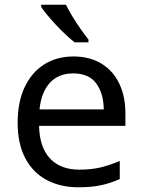

<svg xmlns="http://www.w3.org/2000/svg" viewBox="-20 -786 604 816"><path d="M292 -546Q361 -546 410.5 -516Q460 -486 486.5 -431.5Q513 -377 513 -304V-251H146Q148 -160 192.5 -112.5Q237 -65 317 -65Q368 -65 407.5 -74.5Q447 -84 489 -102V-25Q448 -7 408 1.5Q368 10 313 10Q237 10 178.5 -21Q120 -52 87.5 -113.5Q55 -175 55 -264Q55 -352 84.5 -415Q114 -478 167.5 -512Q221 -546 292 -546ZM291 -474Q228 -474 191.5 -433.5Q155 -393 148 -321H421Q420 -389 389 -431.5Q358 -474 291 -474ZM260 -766Q271 -744 287.5 -716.5Q304 -689 322.5 -663Q341 -637 356 -618V-606H297Q274 -624 245 -652.5Q216 -681 191.5 -709.5Q167 -738 155 -756V-766Z"/></svg>

Font: Noto Sans Test
Style: Regular
Weight: 400
Version: Version 1.002; ttfautohint (v1.8.4.7-5d5b)